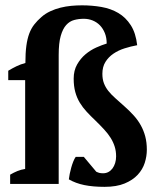

<svg xmlns="http://www.w3.org/2000/svg" viewBox="-20 -707 596 738"><path d="M390.1 -539.6Q390.1 -562 383.1 -579.6Q376 -597.2 364.3 -609.4Q352.5 -621.6 336.4 -628.2Q320.3 -634.8 302.2 -634.8Q282.7 -634.8 265.1 -630.1Q247.6 -625.5 234.4 -610.8Q221.2 -596.2 213.4 -568.8Q205.6 -541.5 205.6 -495.6V0H19V-35.6Q33.2 -43.9 47.1 -49.6Q61 -55.2 76.7 -57.6V-398.9H11.7V-435.1Q27.8 -444.8 43.5 -452.4Q59.1 -460 77.6 -464.8Q77.6 -503.4 81.3 -530.8Q85 -558.1 92.5 -578.1Q100.1 -598.1 111.8 -613Q123.5 -627.9 139.2 -641.6Q154.3 -654.8 173.1 -663.6Q191.9 -672.4 212.4 -677.5Q232.9 -682.6 253.9 -684.6Q274.9 -686.5 295.4 -686.5Q334 -686.5 370.1 -680.2Q406.2 -673.8 434.8 -657Q463.4 -640.1 482.7 -610.1Q502 -580.1 507.3 -533.2Q482.9 -528.8 459 -521.2Q435.1 -513.7 416 -500.7Q397 -487.8 385.3 -469Q373.5 -450.2 373.5 -423.3Q373.5 -402.8 379.4 -387.2Q385.3 -371.6 396.2 -357.7Q407.2 -343.8 423.6 -329.3Q439.9 -314.9 460.4 -296.4Q479 -279.8 494.6 -262.5Q510.3 -245.1 521.2 -225.3Q532.2 -205.6 538.3 -182.6Q544.4 -159.7 544.4 -131.3Q544.4 -106.4 536.4 -81.1Q528.3 -55.7 509.3 -35.2Q490.2 -14.6 459 -1.7Q427.7 11.2 381.8 11.2Q337.4 11.2 304.2 4.4Q271 -2.4 244.6 -17.6Q245.6 -26.9 248 -38.8Q250.5 -50.8 253.9 -63Q257.3 -75.2 261.7 -86.2Q266.1 -97.2 271 -104H302.2L350.1 -46.9Q357.4 -43.5 362.8 -42.2Q368.2 -41 376.5 -41Q387.7 -41 396.7 -45.9Q405.8 -50.8 412.4 -59.6Q418.9 -68.4 422.6 -80.3Q426.3 -92.3 426.3 -106Q426.3 -126 420.9 -143.3Q415.5 -160.6 405.3 -177Q395 -193.4 380.4 -209.2Q365.7 -225.1 347.7 -242.7Q329.1 -260.3 313.5 -277.1Q297.9 -293.9 286.6 -312.5Q275.4 -331.1 269.3 -353.5Q263.2 -376 263.2 -404.8Q263.2 -436 276.4 -459.2Q289.6 -482.4 308.8 -498.5Q328.1 -514.6 350.1 -524.4Q372.1 -534.2 390.1 -539.6Z"/></svg>

Font: PT Astra Serif
Style: Bold
Weight: 700
Designer: A.Korolkova, I. Chaeva
Foundry: ParaType Ltd
Version: Version 1.002